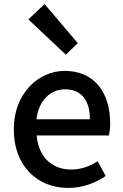

<svg xmlns="http://www.w3.org/2000/svg" viewBox="-20 -914 606 948"><path d="M317 14C388 14 452 -11 502 -45L462 -118C422 -92 380 -77 331 -77C236 -77 170 -140 161 -245H518C521 -259 524 -281 524 -304C524 -459 445 -564 299 -564C171 -564 48 -454 48 -275C48 -93 166 14 317 14ZM160 -325C171 -421 232 -473 301 -473C381 -473 424 -419 424 -325ZM305 -644 364 -701 200 -894 120 -818Z"/></svg>

Font: Noto Sans CJK HK Medium
Style: Regular
Weight: 500
Designer: Ryoko NISHIZUKA 西塚涼子 (kana, bopomofo & ideographs); Paul D. Hunt (Latin, Greek & Cyrillic); Sandoll Communications 산돌커뮤니
Foundry: Adobe
Version: Version 2.004;hotconv 1.0.118;makeotfexe 2.5.65603